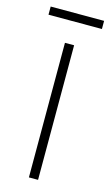

<svg xmlns="http://www.w3.org/2000/svg" viewBox="-123 -689 420 729"><g transform="rotate(15 87.0 -324.0)"><path d="M106 0H70V-529H106ZM192 -648V-616H-18V-648Z"/></g></svg>

Font: Noto Sans Myanmar UI ExtraCondensed ExtraLight
Style: Regular
Weight: 200
Width: 2
Designer: Monotype Design Team
Foundry: Monotype Imaging Inc.
Version: Version 2.103; ttfautohint (v1.8.4.7-5d5b)